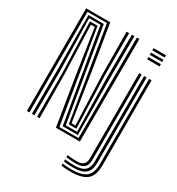

<svg xmlns="http://www.w3.org/2000/svg" viewBox="-230 -944 1197 1296"><g transform="rotate(30 368.5 -296.0)"><path d="M58 0V-800H245.5L301.5 -461.8L360.5 -79H390.8L375.8 -462.8L373.2 -800H393.2V-462.8L407 -63.2H347.8L229.2 -784.2H77.5V0ZM96.8 0 97.8 -342 93.8 -768.5H213.5L333.8 -47.5H421.8L413 -462.8L414 -800H434L433 -462.8L437 -31.5H318.5L197.2 -752.5H108.5L117.2 -342L116.2 0ZM137.2 0V-342L124.2 -736.8H183.5L302.2 -15.8H451.2L453.2 -800H472.8L470.8 0H284.2L228.2 -345L170.8 -721H141L153.5 -342L156.5 0ZM586.5 -777.5V-794.8H683.5V-777.5ZM586.5 -708V-725.5H683.5V-708ZM586.5 -742.8V-760H683.5V-742.8ZM518 207.8Q496.5 207.8 476.6 206.4Q456.8 205 444.8 202.2V186Q458.8 188.8 478.9 190.1Q499 191.5 518 191.5Q595.8 191.5 629.9 162Q664 132.5 664 65.5V-600H683.2V65.5Q683.2 141.5 644.6 174.6Q606 207.8 518 207.8ZM518 175Q499.5 175 479.6 173.6Q459.8 172.2 444.8 169.8V153.8Q461.8 155.8 481.4 157.2Q501 158.8 518 158.8Q575 158.8 600.1 136.6Q625.2 114.5 625.2 65.2V-600H644.8V65.2Q644.8 123.5 615.1 149.2Q585.5 175 518 175ZM518 142.2Q503 142.2 483.1 140.8Q463.2 139.2 444.8 137.2V121Q463.5 123.5 483.4 124.6Q503.2 125.8 518 125.8Q554.2 125.8 570.4 111Q586.5 96.2 586.5 65V-600H606V65.2Q606 105.2 585.4 123.8Q564.8 142.2 518 142.2Z"/></g></svg>

Font: Big Shoulders Inline Text Thin SemiBold
Style: Regular
Weight: 600
Version: Version 2.002